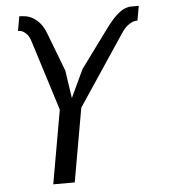

<svg xmlns="http://www.w3.org/2000/svg" viewBox="-53 -807 757 855"><g transform="rotate(-5 325.0 -379.0)"><path d="M599 -758.5 587.5 -693.5Q577.5 -694.5 565.5 -690Q555.5 -686 542.2 -675.8Q529 -665.5 515 -644.5L304.5 -329L246.5 0H150.5L208.5 -329L109 -644.5Q102 -665.5 92.5 -675.5Q83 -685.5 74.5 -689.5Q64.5 -694.5 53.5 -693.5L65 -758.5Q77.5 -758.5 93.2 -756Q109 -753.5 125 -744.5Q141 -735.5 156.2 -718Q171.5 -700.5 183 -670L248 -500L266.5 -375.5L325 -500L450 -670Q477 -706.5 496.8 -725Q516.5 -743.5 533.2 -751Q550 -758.5 565.5 -758.5Q581 -758.5 599 -758.5Z"/></g></svg>

Font: B612 Mono
Style: Italic
Weight: 400
Italic angle: -10°
Version: Version 1.005